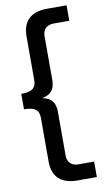

<svg xmlns="http://www.w3.org/2000/svg" viewBox="-107 -851 617 1101"><g transform="rotate(-10 201.5 -300.0)"><path d="M250 200H364V110H271C233 110 209 85 209 49V-207C209 -264 184 -291 133 -300C184 -309 209 -336 209 -393V-649C209 -685 233 -710 271 -710H364V-800H250C161 -800 107 -757 107 -665V-410C107 -366 86 -345 20 -345V-255C86 -255 107 -234 107 -190V65C107 157 161 200 250 200Z"/></g></svg>

Font: Aspekta 500
Style: Regular
Weight: 500
Designer: Ivo Dolenc
Version: Version 2.100